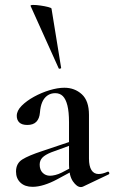

<svg xmlns="http://www.w3.org/2000/svg" viewBox="-20 -751 464 779"><path d="M317 6Q313 8 308 8Q292 8 276 -15Q260 -38 260 -82V-255Q260 -297 253.5 -323Q247 -349 235 -361Q223 -373 204 -373Q186 -373 172.5 -363.5Q159 -354 151.5 -337Q144 -320 142 -294Q140 -270 127.5 -257Q115 -244 91 -244Q69 -244 58.5 -254Q48 -264 48 -281Q48 -302 68 -322Q88 -342 118 -358.5Q148 -375 181 -385Q214 -395 241 -395Q283 -395 312 -368.5Q341 -342 341 -285V-108Q341 -77 351 -61Q361 -45 380 -45Q396 -45 416 -54Q421 -56 423 -50.5Q425 -45 420 -43ZM112 7Q81 7 63 -10Q45 -27 45 -55Q45 -88 70.5 -104Q96 -120 151 -138L270 -178L273 -164L188 -133Q163 -123 152 -111.5Q141 -100 141 -83Q141 -62 153 -50Q165 -38 183 -38Q192 -38 204.5 -41Q217 -44 231 -51L296 -85L298 -70L211 -23Q185 -9 159.5 -1Q134 7 112 7ZM104 -727Q103 -731 115 -731Q127 -731 144.5 -728.5Q162 -726 175.5 -722.5Q189 -719 189 -716L228 -476Q229 -474 224 -472.5Q219 -471 218 -474Z"/></svg>

Font: Cormorant Light SemiBold
Style: Regular
Weight: 600
Version: Version 4.000